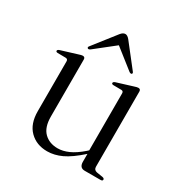

<svg xmlns="http://www.w3.org/2000/svg" viewBox="-154 -755 841 883"><g transform="rotate(30 267.0 -314.0)"><path d="M88 -129.5V-394Q88 -406 76.5 -406.5L33.5 -407Q24 -407.5 24 -413.5Q24 -419.5 34.5 -423L119 -449Q133.5 -454 140 -454Q152.5 -454 152.5 -441V-138Q152.5 -81.5 180 -54.2Q207.5 -27 252 -27Q279.5 -27 309.8 -40.5Q340 -54 375 -84.5L383 -92V-394Q383 -406 372.5 -406.5L329 -407Q320 -407.5 320 -413.5Q320 -419.5 330 -423L414 -449Q428.5 -454 435.5 -454Q447.5 -454 447.5 -441V-42Q447.5 -25 465 -21.5L496 -16.5Q507 -14.5 507 -7.5Q507 0 495.5 0H412Q384 0 384 -32V-73.5Q332 -27 293.2 -9Q254.5 9 217 9Q160 9 124 -26.8Q88 -62.5 88 -129.5ZM376.5 -494.5Q371.5 -491 363 -497L259.5 -578.5L156.5 -497Q148 -491 143 -494.5Q137.5 -499 144 -506.5L236.5 -624.5Q248 -638.5 260 -638.5Q271 -638.5 282.5 -624.5L375 -506.5Q381.5 -499 376.5 -494.5Z"/></g></svg>

Font: Fraunces 72pt S000 Light
Style: Regular
Weight: 300
Version: Version 1.000; ttfautohint (v1.8.3)